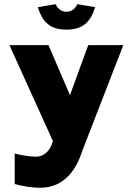

<svg xmlns="http://www.w3.org/2000/svg" viewBox="-20 -885 640 914"><path d="M152 -139C129 -139 88 -144 50 -154V-9C83 1 135 9 170 9C296 9 348 -93 371 -165L567 -670H400L313 -432L211 -670H25L232 -213L229 -205C212 -152 175 -139 152 -139ZM160 -851 245 -865C253 -845 272 -829 296 -829C322 -829 339 -845 348 -865L433 -851C410 -777 372 -744 296 -744C221 -744 183 -777 160 -851Z"/></svg>

Font: LT Wave Mono Black
Style: Regular
Weight: 900
Designer: Daniel Lyons
Version: Version 2.5 (Glyphs App)